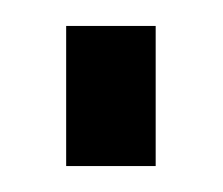

<svg xmlns="http://www.w3.org/2000/svg" viewBox="-20 -424 172 148"><path d="M100 -404V-296H31V-404Z"/></svg>

Font: Pathway Extreme Condensed Light
Style: Regular
Weight: 300
Width: 3
Version: Version 1.001;gftools[0.9.26]